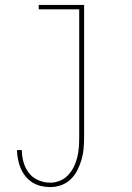

<svg xmlns="http://www.w3.org/2000/svg" viewBox="-20 -540 540 783"><path d="M185 223Q166 223 147 218.5Q128 214 112 204Q96 194 84 179Q72 164 64.5 146.5Q57 129 53.5 110Q50 91 49 72H69Q69 97 76 121.5Q83 146 98 165.5Q113 185 136.5 195Q160 205 185 205Q205 205 224.5 197Q244 189 258 174Q272 159 281 140.5Q290 122 295 102Q300 82 301.5 61.5Q303 41 303 20V-502H138V-520H323V20Q323 43 321 66Q319 89 312.5 111Q306 133 295.5 154Q285 175 268.5 191Q252 207 230 215Q208 223 185 223Z"/></svg>

Font: Iosevka Curly Slab Thin
Style: Regular
Weight: 100
Monospace: yes
Designer: Belleve Invis
Foundry: Belleve Invis
Version: Version 22.1.2; ttfautohint (v1.8.4)